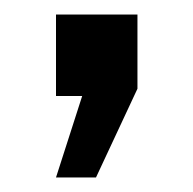

<svg xmlns="http://www.w3.org/2000/svg" viewBox="-20 -132 266 264"><path d="M169 -10 112 112H57L93 0H57V-112H169Z"/></svg>

Font: Bebas Kai
Style: Regular
Weight: 400
Designer: Ryoichi Tsunekawa
Foundry: Dharma Type
Version: Version 1.001;PS 001.001;hotconv 1.0.70;makeotf.lib2.5.58329